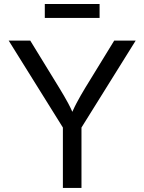

<svg xmlns="http://www.w3.org/2000/svg" viewBox="-20 -928 713 948"><path d="M290.5 0V-298.3L22.9 -727.5H129.4L273.4 -492.7Q297.4 -453.6 316.7 -418Q335.9 -382.3 356 -331.1H318.8Q338.9 -383.3 358.2 -419.4Q377.4 -455.6 399.9 -492.7L543.9 -727.5H649.9L382.3 -298.3V0ZM471.7 -908.2V-839.4H201.2V-908.2Z"/></svg>

Font: Inter 17pt
Style: Regular
Weight: 400
Version: Version 4.001;git-66647c0bb